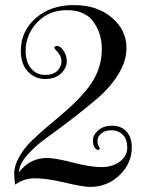

<svg xmlns="http://www.w3.org/2000/svg" viewBox="-20 -726 584 756"><path d="M55 -48Q98 -104 165 -104Q197 -104 266.5 -86Q336 -68 379 -68Q422 -68 451.5 -89.5Q481 -111 481 -144.5Q481 -178 463.5 -195.5Q446 -213 419.5 -213Q393 -213 378.5 -200.5Q364 -188 364 -172.5Q364 -157 368.5 -150Q373 -143 373 -142Q373 -136 366 -136Q359 -136 352.5 -145.5Q346 -155 346 -174.5Q346 -194 366.5 -212.5Q387 -231 422 -231Q457 -231 478 -208Q499 -185 499 -146Q499 -83 451 -36.5Q403 10 334 10Q308 10 235.5 -7Q163 -24 118 -24Q73 -24 40 1Q36 -18 36 -45Q36 -72 55 -107Q74 -142 104.5 -171.5Q135 -201 171.5 -231.5Q208 -262 245 -294.5Q282 -327 312 -362Q381 -439 381 -533Q381 -594 348 -640Q315 -686 243.5 -686Q172 -686 126.5 -638Q81 -590 81 -525Q81 -482 102.5 -456.5Q124 -431 157 -431Q190 -431 206 -447.5Q222 -464 222 -484Q222 -504 208 -519.5Q194 -535 194 -538Q194 -545 205.5 -545Q217 -545 230 -526.5Q243 -508 243 -483.5Q243 -459 220.5 -437Q198 -415 157.5 -415Q117 -415 89.5 -444.5Q62 -474 62 -526Q62 -603 120.5 -654.5Q179 -706 270.5 -706Q362 -706 420 -657Q478 -608 478 -537Q478 -486 446.5 -434.5Q415 -383 368 -342.5Q321 -302 266.5 -260Q212 -218 165 -184.5Q118 -151 86.5 -114.5Q55 -78 55 -48Z"/></svg>

Font: Spirax
Style: Regular
Weight: 400
Designer: Brenda Gallo (gbrenda1987@gmail.com)
Foundry: Brenda Gallo
Version: Version 1.002